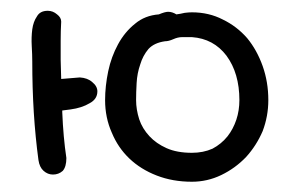

<svg xmlns="http://www.w3.org/2000/svg" viewBox="-20 -328 566 363"><path d="M410.2 -70.3Q398.4 -55.7 381.8 -46.9Q364.3 -39.1 342.8 -39.1Q314.5 -39.1 294.9 -47.9Q275.4 -56.6 262.7 -70.3Q249 -85 243.2 -102.5Q237.3 -121.1 237.3 -138.7Q237.3 -153.3 238.3 -170.9Q239.3 -189.5 245.1 -206.1Q250 -222.7 260.7 -235.4Q271.5 -247.1 292 -250Q298.8 -250 307.6 -253.9Q316.4 -257.8 324.2 -257.8H342.8Q383.8 -254.9 408.2 -222.7Q432.6 -189.5 432.6 -138.7Q432.6 -119.1 426.8 -101.6Q420.9 -84 410.2 -70.3ZM447.3 -255.9Q427.7 -278.3 401.4 -291Q375 -304.7 342.8 -304.7Q336.9 -304.7 329.1 -303.7Q321.3 -301.8 313.5 -300.8Q305.7 -305.7 297.9 -305.7Q292 -305.7 280.3 -300.8Q253.9 -298.8 235.4 -283.2Q215.8 -267.6 203.1 -244.1Q190.4 -220.7 184.6 -193.4Q178.7 -165 178.7 -138.7Q178.7 -105.5 191.4 -77.1Q203.1 -48.8 224.6 -28.3Q246.1 -7.8 276.4 3.9Q306.6 15.6 342.8 15.6Q372.1 15.6 398.4 2.9Q424.8 -9.8 445.3 -31.2Q464.8 -52.7 476.6 -80.1Q487.3 -108.4 487.3 -138.7Q487.3 -172.9 476.6 -203.1Q465.8 -233.4 447.3 -255.9ZM130.9 -181.6 95.7 -178.7 94.7 -214.8V-251Q94.7 -269.5 95.7 -287.1Q95.7 -294.9 87.9 -300.8Q80.1 -307.6 70.3 -307.6Q55.7 -307.6 49.8 -296.9Q43 -287.1 41 -272.5Q39.1 -257.8 40 -241.2Q41 -224.6 41 -211.9Q41 -162.1 43.9 -115.2Q46.9 -68.4 52.7 -25.4Q54.7 -11.7 62.5 -4.9Q70.3 2 80.1 2Q90.8 2 98.6 -4.9Q105.5 -12.7 105.5 -29.3Q99.6 -68.4 97.7 -116.2V-119.1L113.3 -121.1Q134.8 -124 149.4 -132.8Q164.1 -140.6 164.1 -155.3Q164.1 -165 154.3 -172.9Q145.5 -180.7 130.9 -181.6Z"/></svg>

Font: Hi Melody Cyrillic
Style: Regular
Weight: 400
Version: Version 0.90 April 10, 2018